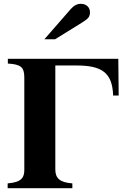

<svg xmlns="http://www.w3.org/2000/svg" viewBox="-20 -983 672 1003"><path d="M598 -676H21V-651C89 -647 107 -632 107 -578V-97C107 -58 96 -31 20 -25V0H358V-25C292 -30 269 -52 269 -98V-641H378C512 -641 567 -604 571 -484H600ZM212 -778H268L410 -866C442 -886 450 -896 450 -919C450 -945 431 -963 402 -963C382 -963 366 -954 349 -935Z"/></svg>

Font: XITS
Style: Bold
Weight: 700
Designer: MicroPress Inc., with final additions and corrections provided by Coen Hoffman, Elsevier (retired)
Version: Version 1.302